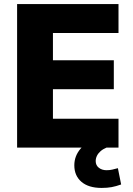

<svg xmlns="http://www.w3.org/2000/svg" viewBox="-20 -725 654 943"><path d="M64 0V-705H562V-563H240V-429H539V-287H240V-142H562V0ZM479 198Q415 198 380 168Q345 138 345 87Q345 41 376 5Q407 -31 455 -48L503 0Q486 7 474 17.5Q462 28 456 40.5Q450 53 450 66Q450 87 465.5 99Q481 111 503 111Q519 111 531.5 108Q544 105 559 101L575 181Q550 190 528.5 194Q507 198 479 198Z"/></svg>

Font: Nunito Sans 12pt Black
Style: Regular
Weight: 900
Designer: Vernon Adams
Foundry: Vernon Adams
Version: Version 3.101;gftools[0.9.27]